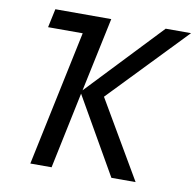

<svg xmlns="http://www.w3.org/2000/svg" viewBox="-80 -796 895 877"><g transform="rotate(10 368.0 -357.0)"><path d="M116.7 0 249 -627.4H88.4L106.9 -713.9H366.2L293.5 -370.6L618.7 -713.9H736.3L395 -358.9L605 0H492.7L289.6 -354.5L215.3 0Z"/></g></svg>

Font: Open Sans Medium
Style: Italic
Weight: 500
Italic angle: -12°
Designer: Monotype Design Team
Foundry: Monotype Imaging Inc.
Version: Version 3.000